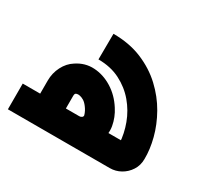

<svg xmlns="http://www.w3.org/2000/svg" viewBox="-121 -763 1015 944"><g transform="rotate(30 386.5 -290.5)"><path d="M13 0V-146H586Q583 -142 579 -137.5Q575 -133 572 -129Q569 -183 549 -237Q529 -291 491.5 -335.5Q454 -380 400 -407.5Q346 -435 276 -435L277 -581Q368 -581 440 -551Q512 -521 565 -471.5Q618 -422 652 -362Q686 -302 702 -240Q718 -178 717 -124Q717 -88 699 -60Q681 -32 652.5 -16Q624 0 591 0ZM336 0 334 -146Q342 -146 348 -150.5Q354 -155 353 -162Q350 -173 344.5 -183.5Q339 -194 332 -203Q320 -219 308 -226Q296 -233 285.5 -235Q275 -237 269 -235Q263 -234 260.5 -230Q258 -226 258 -218V-119H112V-220Q112 -263 131 -300Q150 -337 182 -357Q228 -388 281 -385Q334 -382 382.5 -352Q431 -322 464 -270Q490 -230 498 -184.5Q506 -139 485 -96Q473 -64 448.5 -42.5Q424 -21 395 -11Q366 -1 336 0Z"/></g></svg>

Font: Mada
Style: Bold
Weight: 700
Designer: Khaled Hosny
Version: Version 1.5